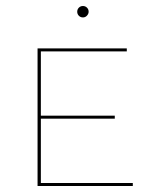

<svg xmlns="http://www.w3.org/2000/svg" viewBox="-20 -619 510 639"><path d="M237 -580Q237 -588 242.5 -593.5Q248 -599 256 -599Q264 -599 269.5 -593.5Q275 -588 275 -580Q275 -573 269.5 -567Q264 -561 256 -561Q248 -561 242.5 -566.5Q237 -572 237 -580ZM422 -10V0H105V-458H402V-448H116V-234H362V-224H116V-10Z"/></svg>

Font: Ysabeau SC Hairline
Style: Regular
Weight: 100
Designer: Christian Thalmann (Catharsis Fonts)
Version: Version 0.003